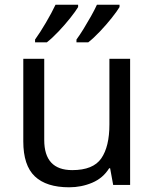

<svg xmlns="http://www.w3.org/2000/svg" viewBox="-20 -786 658 816"><path d="M533 -536V0H461L448 -71H444Q418 -29 372 -9.5Q326 10 274 10Q177 10 128 -36.5Q79 -83 79 -185V-536H168V-191Q168 -63 287 -63Q376 -63 410.5 -113Q445 -163 445 -257V-536ZM488 -756Q478 -739 455 -710Q432 -681 405 -652.5Q378 -624 355 -606H305V-618Q319 -637 335 -663Q351 -689 366.5 -716.5Q382 -744 392 -766H488ZM312 -756Q302 -739 279 -710Q256 -681 229 -652.5Q202 -624 179 -606H129V-618Q150 -647 175 -689.5Q200 -732 216 -766H312Z"/></svg>

Font: Noto Sans Tamil Supplement
Style: Regular
Weight: 400
Designer: Ek Type
Foundry: Ek Type
Version: Version 2.001; ttfautohint (v1.8.4.7-5d5b)